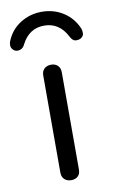

<svg xmlns="http://www.w3.org/2000/svg" viewBox="-126 -772 485 822"><g transform="rotate(-10 116.0 -361.0)"><path d="M75.2 -35.2V-457Q75.2 -476.1 86.7 -486.6Q98.1 -497.1 116 -497.1Q133.8 -497.1 144.8 -486.6Q155.8 -476.1 155.8 -457V-35.2Q155.8 -15.1 144.8 -5.1Q133.8 4.9 116 4.9Q98.1 4.9 86.7 -5.6Q75.2 -16.1 75.2 -35.2ZM-14.6 -581.1Q-25.4 -581.1 -33.7 -589.6Q-42 -598.1 -42 -608.4Q-42 -618.7 -39.1 -626Q-20 -673.8 22 -700.4Q64 -727.1 116 -727.1Q168 -727.1 209.5 -700.4Q251 -673.8 271 -626Q273.9 -617.2 273.9 -606.9Q273.9 -596.7 265.4 -588.9Q256.8 -581.1 241 -581.1Q225.1 -581.1 214.8 -602.1Q181.6 -667 115.7 -667Q49.8 -667 17.1 -602.1Q7.3 -581.1 -14.6 -581.1Z"/></g></svg>

Font: Nunito-Regular
Style: Regular
Weight: 400
Designer: Vernon Adams
Foundry: newtypography
Version: Version 3.000